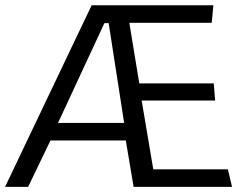

<svg xmlns="http://www.w3.org/2000/svg" viewBox="-28 -724 946 744"><path d="M376.5 -634.3 196.8 -247.6H453.1L393.1 -634.3ZM327.1 -703.6H798.8L792.5 -635.7H473.1L511.7 -400.9H800.3L805.7 -334.5H521L565.9 -67.9H855L871.1 0H489.7L459.5 -179.7H167.5L81.1 0H-8.3Z"/></svg>

Font: Metrophobic
Style: Regular
Weight: 400
Designer: vernon adams
Foundry: vernon adams
Version: Version 1.000